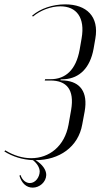

<svg xmlns="http://www.w3.org/2000/svg" viewBox="-29 -727 460 880"><path d="M65 75 60 78C70 113 92 133 121 133C152 133 182 108 183 75C183 51 165 26 134 7C242 7 330 -53 348 -157L359 -216C375 -306 338 -352 267 -358L248 -359L249 -363L268 -364C335 -369 384 -415 400 -504L408 -550C426 -651 368 -707 270 -707C212 -707 156 -688 118 -655L122 -651C155 -679 203 -698 248 -698C321 -698 362 -647 345 -551L336 -499C319 -405 270 -364 203 -364H178L176 -358H202C276 -358 313 -317 297 -223L285 -155C267 -57 197 -2 114 -2C75 -2 34 -14 -5 -38L-9 -33C29 -9 74 5 122 7C142 23 152 41 153 58C153 84 134 112 108 112C90 112 73 99 65 75Z"/></svg>

Font: Moniqa Ita Display
Style: Italic
Weight: 400
Italic angle: -10°
Designer: Rajesh Rajput
Foundry: Rajesh Rajput
Version: Version 1.000